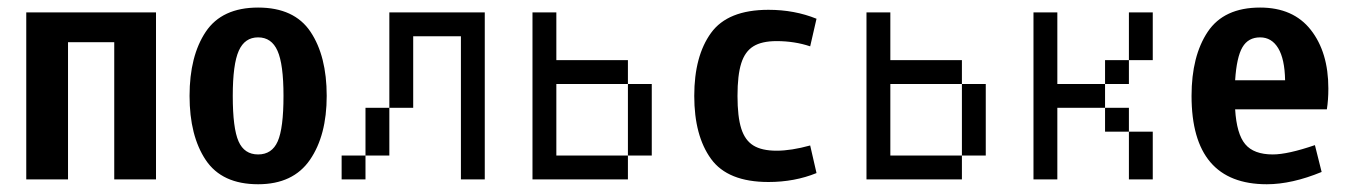

<svg xmlns="http://www.w3.org/2000/svg" viewBox="-20 -470 3540 503"><path d="M279.3 0V-359.4H158.2V0H48.8V-437.5H388.7V0Z M476.6 -218.8Q476.6 -323.2 519 -386.7Q561.5 -450.2 656.2 -450.2Q751 -450.2 793.5 -386.7Q835.9 -323.2 835.9 -218.8Q835.9 -115.2 792 -51.3Q748 12.7 656.2 12.7Q561.5 12.7 519 -50.8Q476.6 -114.3 476.6 -218.8ZM722.7 -218.8Q722.7 -301.8 707 -336.9Q691.4 -372.1 656.2 -372.1Q621.1 -372.1 605.5 -336.9Q589.8 -301.8 589.8 -218.8Q589.8 -133.8 605 -99.6Q620.1 -65.4 656.2 -65.4Q692.4 -65.4 707.5 -99.6Q722.7 -133.8 722.7 -218.8Z M1250 -437.5V0H1187.5V-375H1062.5V-187.5H1000V-437.5ZM937.5 -187.5H1000V-62.5H937.5ZM875 0V-62.5H937.5V0Z M1625 -62.5V0H1375V-437.5H1437.5V-312.5H1625V-250H1437.5V-62.5ZM1625 -250H1687.5V-62.5H1625Z M2014.6 -362.3Q1975.6 -362.3 1953.6 -348.6Q1931.6 -335 1921.9 -304.2Q1912.1 -273.4 1912.1 -218.8Q1912.1 -164.1 1921.9 -133.3Q1931.6 -102.5 1953.6 -88.9Q1975.6 -75.2 2014.6 -75.2Q2052.7 -75.2 2102.5 -88.9L2119.1 -16.6Q2061.5 6.8 1993.2 6.8Q1886.7 6.8 1842.8 -53.7Q1798.8 -114.3 1798.8 -218.8Q1798.8 -323.2 1842.8 -383.8Q1886.7 -444.3 1993.2 -444.3Q2061.5 -444.3 2119.1 -420.9L2102.5 -348.6Q2061.5 -362.3 2014.6 -362.3Z M2500 -62.5V0H2250V-437.5H2312.5V-312.5H2500V-250H2312.5V-62.5ZM2500 -250H2562.5V-62.5H2500Z M2750 -250H2875V-187.5H2750V0H2687.5V-437.5H2750ZM2937.5 -437.5H3000V-312.5H2937.5ZM2875 -250V-312.5H2937.5V-250ZM2937.5 -125H2875V-187.5H2937.5ZM2937.5 0V-125H3000V0Z M3460 -238.3Q3460 -208 3456.1 -183.6H3215.8Q3219.7 -119.1 3242.2 -92.3Q3264.6 -65.4 3314.5 -65.4Q3353.5 -65.4 3424.8 -89.8L3442.4 -19.5Q3364.3 12.7 3298.8 12.7Q3101.6 12.7 3101.6 -218.8Q3101.6 -323.2 3144 -386.7Q3186.5 -450.2 3281.2 -450.2Q3368.2 -450.2 3414.1 -391.6Q3460 -333 3460 -238.3ZM3215.8 -259.8H3346.7Q3345.7 -315.4 3328.6 -343.8Q3311.5 -372.1 3281.2 -372.1Q3250 -372.1 3234.9 -346.2Q3219.7 -320.3 3215.8 -259.8Z"/></svg>

Font: Sudo
Style: Bold
Weight: 700
Monospace: yes
Designer: Jens Kutilek
Foundry: Jens Kutilek
Version: Version 0.040